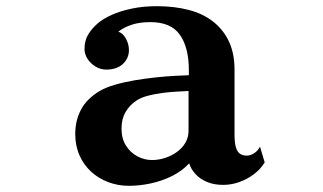

<svg xmlns="http://www.w3.org/2000/svg" viewBox="-20 -580 1040 618"><path d="M484.9 -560.1Q540.5 -560.1 586.4 -548.3Q632.3 -536.6 665 -511.2Q698.2 -485.8 716.6 -447Q734.9 -408.2 734.9 -356V-147Q734.9 -119.1 739.7 -104.5Q744.6 -89.8 753.4 -84.5Q762.2 -79.1 773.9 -79.1Q786.1 -79.1 797.9 -86.7Q809.6 -94.2 816.9 -107.9L832 -57.1Q818.4 -35.2 796.9 -19Q775.4 -2.9 750 6.1Q724.6 15.1 698.2 15.1Q668.9 15.1 646.2 5.6Q623.5 -3.9 609.1 -19.8Q594.7 -35.6 588.9 -54.2Q565.9 -29.3 533.2 -13.2Q500.5 2.9 464.6 10.5Q428.7 18.1 395 18.1Q359.9 18.1 328.6 6.3Q297.4 -5.4 273.4 -27.3Q249.5 -49.3 235.8 -80.1Q222.2 -110.8 222.2 -148.9Q222.2 -191.9 240.7 -227.1Q259.3 -262.2 300.8 -287.1Q319.8 -298.3 348.9 -306.9Q377.9 -315.4 412.1 -321.3Q446.3 -327.1 480.7 -330.8Q515.1 -334.5 543.9 -335.9L587.9 -337.9V-353Q587.9 -427.2 559.1 -467.8Q530.8 -508.8 463.9 -508.8Q429.7 -508.8 404.3 -500.5Q378.9 -492.2 360.8 -478Q376 -473.1 385.5 -455.3Q395 -437.5 395 -418.9Q395 -392.6 375.7 -374.3Q356.4 -356 321.8 -356Q303.7 -356 287.6 -365.7Q271.5 -375.5 261.7 -390.6Q252 -405.8 252 -421.9Q252 -449.7 264.2 -469.5Q276.4 -489.3 295.9 -505.9Q312 -519.5 339.4 -532Q366.7 -544.4 403.6 -552.2Q440.4 -560.1 484.9 -560.1ZM550.8 -285.2Q528.8 -284.2 503.9 -281Q479 -277.8 456.5 -272Q434.1 -266.1 419.9 -256.8Q397 -241.7 384 -219.2Q371.1 -196.8 371.1 -166Q371.1 -134.3 385.3 -111.6Q399.4 -88.9 422.1 -76.9Q444.8 -64.9 469.2 -64.9Q490.7 -64.9 511.7 -71.8Q532.7 -78.6 549.8 -91.1Q566.9 -103.5 576.9 -120.8Q586.9 -138.2 586.9 -159.2V-287.1Z"/></svg>

Font: BIZ UDMincho
Style: Bold
Weight: 700
Monospace: yes
Designer: TypeBank Co., Ltd.
Foundry: Morisawa Inc.
Version: Version 1.06